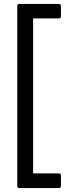

<svg xmlns="http://www.w3.org/2000/svg" viewBox="-20 -810 351 980"><path d="M79 150Q68 150 68 139V-780Q68 -790 79 -790H280Q291 -790 291 -780V-726Q291 -716 280 -716H149V75H280Q291 75 291 86V139Q291 150 280 150Z"/></svg>

Font: LINE Seed Sans TH App
Style: Regular
Weight: 400
Designer: Dalton Maag Ltd | Thai characters by Cadson Demak Co.,Ltd.
Foundry: Dalton Maag Ltd
Version: Version 1.003